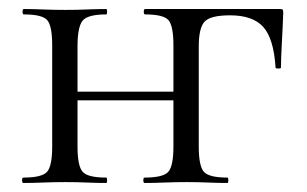

<svg xmlns="http://www.w3.org/2000/svg" viewBox="-20 -406 681 426"><path d="M301 0Q298 0 298 -6Q298 -12 301 -12Q342.4 -12 353.6 -25Q364.8 -38 364.8 -81V-305Q364.8 -349 353.6 -361.5Q342.4 -374 302 -374Q299 -374 299 -380Q299 -386 302 -386H600.2Q606.4 -386 607.4 -384.5Q608.4 -383 608.4 -377Q607.4 -347 605.4 -311.5Q603.4 -276 603.4 -256Q603.4 -254 597.5 -254Q591.6 -254 591.4 -256Q587.4 -320.2 564.2 -346.1Q541 -372 490.6 -372Q446.6 -372 433.8 -357.8Q421 -343.6 421 -303V-81Q421 -38 432.2 -25Q443.4 -12 484.6 -12Q486.6 -12 486.6 -6Q486.6 0 484.6 0Q465.2 0 441.7 -1Q418.2 -2 394.4 -2Q368.7 -2 344.6 -1Q320.5 0 301 0ZM32 0Q29 0 29 -6Q29 -12 32 -12Q73.4 -12 84.6 -25Q95.8 -38 95.8 -81V-305Q95.8 -349 84.6 -361.5Q73.4 -374 33 -374Q30 -374 30 -380Q30 -386 33 -386Q51.6 -386 75.7 -385Q99.8 -384 125.4 -384Q149.2 -384 173.2 -385Q197.2 -386 215.6 -386Q217.6 -386 217.6 -380Q217.6 -374 215.6 -374Q174.4 -374 163.2 -360Q152 -346 152 -303V-81Q152 -38 163.2 -25Q174.4 -12 215.6 -12Q217.6 -12 217.6 -6Q217.6 0 215.6 0Q196.2 0 172.7 -1Q149.2 -2 125.4 -2Q99.7 -2 75.6 -1Q51.5 0 32 0ZM122.4 -183.4V-202.6H391.4V-183.4Z"/></svg>

Font: Cormorant Light
Style: Regular
Weight: 300
Designer: Christian Thalmann (Catharsis Fonts)
Foundry: Catharsis Fonts
Version: Version 4.000